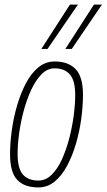

<svg xmlns="http://www.w3.org/2000/svg" viewBox="-20 -810 466 840"><path d="M148 10Q87 10 55.5 -23Q24 -56 24 -136Q24 -184 31.5 -239Q39 -294 54.5 -347.5Q70 -401 93 -445Q116 -489 147.5 -515Q179 -541 219 -541Q279 -541 311 -507.5Q343 -474 343 -395Q343 -346 335.5 -290.5Q328 -235 312.5 -182Q297 -129 274 -85.5Q251 -42 219.5 -16Q188 10 148 10ZM148 -20Q180 -20 206 -45.5Q232 -71 251 -113Q270 -155 283 -205Q296 -255 302.5 -304.5Q309 -354 309 -394Q309 -458 285.5 -484.5Q262 -511 219 -511Q187 -511 161.5 -485Q136 -459 116.5 -417Q97 -375 83.5 -324.5Q70 -274 63.5 -225Q57 -176 57 -137Q57 -72 80.5 -46Q104 -20 148 -20ZM266 -596 391 -790H426L294 -596ZM161 -596 286 -790H321L188 -596Z"/></svg>

Font: Georama SemiCondensed ExtraLight
Style: Italic
Weight: 200
Width: 4
Italic angle: -9°
Designer: Jean-Baptiste Levee
Foundry: Production Type
Version: Version 1.000